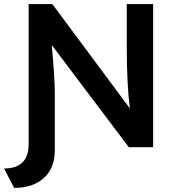

<svg xmlns="http://www.w3.org/2000/svg" viewBox="-59 -720 863 939"><path d="M10 199 -39 104Q81 104 81 -15V-700H197L576 -190Q561 -310 561 -490V-700H690V0H571L194 -500Q201 -426 205 -365.5Q209 -305 209 -261V14Q209 102 155.5 150.5Q102 199 10 199Z"/></svg>

Font: Lexend Deca Medium
Style: Regular
Weight: 500
Designer: Bonnie Shaver-Troup, Thomas Jockin
Foundry: Lexend
Version: Version 1.008; ttfautohint (v1.8.4.7-5d5b)